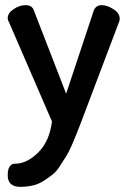

<svg xmlns="http://www.w3.org/2000/svg" viewBox="-20 -501 497 746"><path d="M182 -29 14 -417Q10 -422 10 -431Q10 -450 33 -465.5Q56 -481 79 -481Q104 -481 111 -462L237 -137L345 -462Q354 -481 375 -481Q396 -481 420.5 -465.5Q445 -450 445 -429Q445 -420 443 -417L295 -26Q283 5 277.5 19Q272 33 259.5 62Q247 91 237.5 105.5Q228 120 213.5 143Q199 166 184 177.5Q169 189 150 201.5Q131 214 108 219.5Q85 225 59 225Q10 225 10 180Q10 135 39 135Q84 135 128 92Q172 49 182 -29Z"/></svg>

Font: Dosis
Style: SemiBold
Weight: 600
Designer: Edgar Tolentino, Pablo Impallari, Igino Marini
Foundry: Edgar Tolentino, Pablo Impallari, Igino Marini
Version: Version 1.007